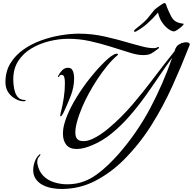

<svg xmlns="http://www.w3.org/2000/svg" viewBox="-20 -967 1277 1272"><path d="M137 -296Q116 -296 94 -306Q57 -323 36.5 -352.5Q16 -382 16 -422Q16 -493 48 -546Q80 -599 133 -637Q186 -675 250.5 -698.5Q315 -722 381 -733Q447 -744 504 -744Q591 -744 678.5 -724Q766 -704 849 -679Q881 -670 923 -659Q965 -648 998 -648Q1012 -648 1019.5 -652Q1027 -656 1030 -656Q1033 -656 1033 -653Q1033 -649 1030.5 -646.5Q1028 -644 1025 -642Q1000 -623 982 -612.5Q964 -602 929 -602Q908 -602 887.5 -606Q867 -610 847 -616Q779 -637 711 -658.5Q643 -680 574 -695Q505 -710 432 -710Q372 -710 308 -694.5Q244 -679 189.5 -647Q135 -615 101.5 -564Q68 -513 68 -442Q68 -424 70.5 -400.5Q73 -377 80.5 -355Q88 -333 103 -319Q118 -305 143 -305Q145 -305 147.5 -304.5Q150 -304 150 -301Q150 -298 144.5 -297Q139 -296 137 -296ZM386 285Q356 285 323.5 279Q291 273 263 258.5Q235 244 217.5 219.5Q200 195 200 159Q200 133 210 104.5Q220 76 239 59Q241 55 246 55Q248 55 248 57Q248 62 237.5 73Q227 84 227 107V115Q236 166 265.5 196.5Q295 227 338 240.5Q381 254 427 254Q456 254 484 249Q512 244 538 234Q581 218 622 188Q663 158 700 122Q737 86 766 53Q889 -88 974.5 -249Q1060 -410 1121 -585Q1078 -527 1033 -460Q988 -393 939 -325Q890 -257 835.5 -195Q781 -133 720.5 -83.5Q660 -34 591 -5Q568 5 541 12.5Q514 20 488 20Q441 20 419 -8Q397 -36 397 -81Q397 -112 405.5 -144Q414 -176 426 -204Q449 -260 487 -322Q525 -384 570 -441.5Q615 -499 658 -542Q674 -559 695.5 -578Q717 -597 737 -607Q741 -609 745 -610Q749 -611 753 -611Q755 -611 758.5 -610.5Q762 -610 762 -607Q762 -605 760 -603Q758 -601 756 -599Q723 -571 689.5 -530Q656 -489 625 -442Q594 -395 568.5 -348Q543 -301 526 -261Q516 -238 505 -207.5Q494 -177 486.5 -146Q479 -115 479 -89Q479 -61 491.5 -46.5Q504 -32 532 -32Q560 -32 590 -45.5Q620 -59 648.5 -78.5Q677 -98 697 -115Q784 -188 857 -273.5Q930 -359 998 -449.5Q1066 -540 1136 -627Q1141 -646 1150 -658.5Q1159 -671 1178 -678Q1181 -683 1184 -683L1187 -682Q1200 -687 1213 -687Q1220 -687 1228.5 -684Q1237 -681 1237 -672Q1237 -669 1235 -665Q1182 -529 1121 -394.5Q1060 -260 982 -136Q904 -12 799 93Q715 177 611.5 231Q508 285 386 285ZM381 -196Q380 -196 379.5 -198Q379 -200 379 -201Q379 -207 380.5 -212.5Q382 -218 383 -223Q395 -269 402.5 -318.5Q410 -368 410 -415Q410 -424 409 -437.5Q408 -451 403.5 -461Q399 -471 388 -471Q377 -471 374 -463.5Q371 -456 366 -456Q364 -456 364 -459Q364 -461 366 -465Q375 -484 391.5 -501Q408 -518 430 -518Q449 -518 457.5 -506Q466 -494 468.5 -477.5Q471 -461 471 -447Q471 -389 448 -330Q425 -271 400 -219Q398 -215 392 -205.5Q386 -196 381 -196ZM873 -756Q868 -756 868 -761Q868 -765 871.5 -768.5Q875 -772 876 -773Q896 -789 915.5 -805Q935 -821 954 -841Q959 -847 970.5 -861.5Q982 -876 993 -889.5Q1004 -903 1006 -905Q1010 -908 1023.5 -918.5Q1037 -929 1051.5 -938Q1066 -947 1070 -947Q1076 -947 1080 -937.5Q1084 -928 1085 -922Q1101 -883 1113.5 -859.5Q1126 -836 1144 -825Q1162 -814 1194 -810Q1197 -810 1197 -809Q1197 -803 1183.5 -791Q1170 -779 1154.5 -769Q1139 -759 1133 -759Q1118 -759 1096 -774.5Q1074 -790 1054.5 -818Q1035 -846 1027 -884Q994 -845 957.5 -812.5Q921 -780 880 -758Q876 -756 873 -756Z"/></svg>

Font: My Soul
Style: Regular
Weight: 400
Designer: Robert E. Leuschke
Foundry: Robert E. Leuschke
Version: Version 1.010; ttfautohint (v1.8.4.7-5d5b)